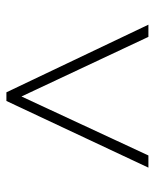

<svg xmlns="http://www.w3.org/2000/svg" viewBox="38 -792 483 599"><g transform="rotate(-90 279.5 -492.5)"><path d="M56 -271 264 -714H291L502 -271H464L278 -667L94 -271Z"/></g></svg>

Font: Noto Serif Hebrew ExtraLight
Style: Regular
Weight: 250
Version: Version 2.003